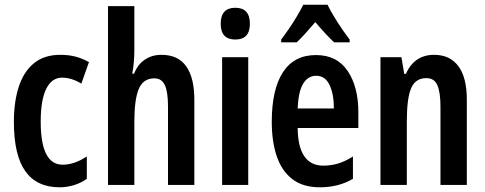

<svg xmlns="http://www.w3.org/2000/svg" viewBox="-20 -786 2062 816"><path d="M234 10Q136 10 87.5 -58.5Q39 -127 39 -268Q39 -354 60 -418Q81 -482 124.5 -517.5Q168 -553 236 -553Q273 -553 302.5 -545Q332 -537 358 -522L326 -431Q283 -456 244 -456Q200 -456 176.5 -408.5Q153 -361 153 -269Q153 -86 246 -86Q296 -86 349 -121V-26Q324 -8 293.5 1Q263 10 234 10Z M551 -574Q551 -519 542 -473H550Q565 -512 595.5 -532.5Q626 -553 666 -553Q737 -553 771.5 -504Q806 -455 806 -362V0H694V-333Q694 -396 680.5 -424.5Q667 -453 636 -453Q589 -453 570 -408.5Q551 -364 551 -269V0H439V-760H551Z M980 -753Q1042 -753 1042 -685Q1042 -618 980 -618Q918 -618 918 -685Q918 -753 980 -753ZM1035 -543V0H924V-543Z M1323 -552Q1412 -552 1457.5 -484.5Q1503 -417 1503 -309V-242H1245Q1247 -82 1354 -82Q1387 -82 1417 -91Q1447 -100 1480 -121V-26Q1419 10 1340 10Q1267 10 1222 -25Q1177 -60 1156 -122.5Q1135 -185 1135 -268Q1135 -406 1182.5 -479Q1230 -552 1323 -552ZM1324 -464Q1289 -464 1268.5 -430.5Q1248 -397 1245 -325H1399Q1399 -386 1380.5 -425Q1362 -464 1324 -464ZM1372 -766Q1388 -733 1413.5 -693Q1439 -653 1466 -618V-606H1400Q1382 -623 1362 -644.5Q1342 -666 1320 -692Q1298 -666 1277.5 -643.5Q1257 -621 1241 -606H1175V-618Q1191 -639 1209.5 -666Q1228 -693 1243.5 -719.5Q1259 -746 1269 -766Z M1825 -553Q1892 -553 1928 -505Q1964 -457 1964 -362V0H1852V-333Q1852 -393 1839 -423.5Q1826 -454 1792 -454Q1746 -454 1727.5 -411.5Q1709 -369 1709 -269V0H1597V-543H1686L1698 -472H1705Q1741 -553 1825 -553Z"/></svg>

Font: Noto Sans Thai Looped ExtraCondensed SemiBold
Style: Regular
Weight: 600
Width: 2
Designer: Sasikarn Vongin, Ben Mitchell
Foundry: The Fontpad Ltd
Version: Version 1.001; ttfautohint (v1.8.4.7-5d5b)